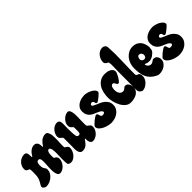

<svg xmlns="http://www.w3.org/2000/svg" viewBox="74 -1645 2517 2517"><g transform="rotate(-45 1333.0 -386.0)"><path d="M125 -512Q145 -512 154.5 -502Q164 -492 167 -477Q170 -462 170 -445Q170 -428 172 -415H181Q191 -433 203.5 -449.5Q216 -466 231 -479Q246 -492 264 -500Q282 -508 304 -508Q325 -508 337.5 -498.5Q350 -489 356.5 -475Q363 -461 365 -443.5Q367 -426 367 -410H375Q398 -449 430.5 -477Q463 -505 511 -505Q531 -505 542.5 -489.5Q554 -474 559.5 -450Q565 -426 566 -396.5Q567 -367 566 -338.5Q565 -310 563.5 -286Q562 -262 562 -248Q562 -237 562 -226.5Q562 -216 564 -205Q568 -199 576 -194.5Q584 -190 592.5 -184Q601 -178 607 -169Q613 -160 613 -145Q613 -122 603 -96.5Q593 -71 576 -50Q559 -29 536.5 -15Q514 -1 489 -1Q475 -1 459.5 -6.5Q444 -12 439 -26Q436 -36 435 -62.5Q434 -89 434.5 -120.5Q435 -152 436 -181Q437 -210 437 -224Q437 -233 436.5 -251Q436 -269 433 -287Q430 -305 423 -318.5Q416 -332 403 -332Q388 -332 380.5 -320Q373 -308 369.5 -292Q366 -276 366 -259Q366 -242 366 -232Q366 -218 366.5 -212.5Q367 -207 369.5 -204.5Q372 -202 376 -200Q380 -198 388 -191Q402 -184 408 -169.5Q414 -155 414 -140Q414 -117 403 -92.5Q392 -68 374.5 -48Q357 -28 334 -15Q311 -2 287 -2Q268 -2 257 -16Q246 -30 240.5 -51.5Q235 -73 234 -100Q233 -127 234 -153Q235 -179 237 -202Q239 -225 239 -238Q239 -247 239.5 -262.5Q240 -278 238 -293Q236 -308 229.5 -318.5Q223 -329 208 -329Q193 -329 185.5 -322Q178 -315 174 -304.5Q170 -294 169.5 -282Q169 -270 169 -260Q169 -231 174.5 -217.5Q180 -204 186 -195.5Q192 -187 197.5 -179Q203 -171 203 -152Q203 -122 188 -96Q173 -70 149.5 -50Q126 -30 97 -18.5Q68 -7 40 -7Q29 -7 22.5 -9Q16 -11 11.5 -14Q7 -17 2 -21.5Q-3 -26 -11 -32Q-15 -40 -15 -50Q-15 -60 -6 -74.5Q3 -89 14.5 -109.5Q26 -130 35 -157.5Q44 -185 44 -222Q44 -230 44.5 -244Q45 -258 45 -273Q45 -288 44 -301Q43 -314 40 -320Q34 -326 25 -329Q16 -332 7.5 -336.5Q-1 -341 -6.5 -350Q-12 -359 -12 -379Q-12 -406 -0.5 -430.5Q11 -455 30 -473Q49 -491 73.5 -501.5Q98 -512 125 -512Z M721 -503Q740 -503 750 -495.5Q760 -488 764.5 -476.5Q769 -465 769.5 -451Q770 -437 770 -423Q770 -413 769.5 -393.5Q769 -374 769 -350.5Q769 -327 769.5 -301.5Q770 -276 771.5 -253.5Q773 -231 776 -214.5Q779 -198 784 -192Q793 -181 807 -181Q830 -181 834.5 -196.5Q839 -212 839 -231V-293Q837 -298 836.5 -304Q836 -310 830 -312Q821 -321 815 -326.5Q809 -332 804.5 -338Q800 -344 798 -352.5Q796 -361 796 -376Q796 -399 807 -421.5Q818 -444 836 -462Q854 -480 876.5 -491.5Q899 -503 922 -503Q938 -503 947.5 -490Q957 -477 962 -456Q967 -435 968.5 -409.5Q970 -384 969.5 -360Q969 -336 968 -315.5Q967 -295 967 -284V-219Q967 -201 975.5 -193Q984 -185 994 -178.5Q1004 -172 1012.5 -162Q1021 -152 1021 -130Q1021 -105 1009.5 -81Q998 -57 979.5 -38Q961 -19 937 -7.5Q913 4 889 4Q870 4 860 -9Q852 -14 847.5 -24.5Q843 -35 841 -47.5Q839 -60 839 -72Q839 -84 839 -93H832Q819 -76 807 -59.5Q795 -43 780.5 -29.5Q766 -16 748 -8Q730 0 705 0Q677 0 664 -17Q651 -34 646.5 -58Q642 -82 643 -108Q644 -134 644 -153V-291Q644 -303 636.5 -309.5Q629 -316 620 -323Q611 -330 603.5 -340Q596 -350 596 -369Q596 -393 606.5 -416.5Q617 -440 634 -459.5Q651 -479 674 -491Q697 -503 721 -503Z M1234 -504Q1253 -504 1280 -497Q1307 -490 1332 -477Q1357 -464 1374.5 -445.5Q1392 -427 1392 -404Q1392 -398 1377.5 -383Q1363 -368 1344 -352.5Q1325 -337 1307.5 -325.5Q1290 -314 1284 -314Q1276 -314 1269.5 -318Q1263 -322 1263 -330Q1261 -338 1259 -346.5Q1257 -355 1249 -360Q1242 -367 1232 -367Q1227 -367 1221 -365Q1215 -362 1209 -357Q1203 -352 1203 -344Q1203 -332 1218.5 -323Q1234 -314 1257 -304.5Q1280 -295 1307.5 -283Q1335 -271 1358 -252.5Q1381 -234 1396.5 -208Q1412 -182 1412 -145Q1412 -108 1395.5 -79.5Q1379 -51 1352.5 -32Q1326 -13 1293 -3.5Q1260 6 1227 6Q1205 6 1172.5 -1.5Q1140 -9 1110 -23.5Q1080 -38 1058.5 -59.5Q1037 -81 1037 -109Q1037 -118 1053 -135Q1069 -152 1089.5 -169Q1110 -186 1130.5 -199Q1151 -212 1160 -212Q1174 -212 1178.5 -202Q1183 -192 1186 -179.5Q1189 -167 1194 -157Q1199 -147 1215 -147Q1229 -147 1243 -151.5Q1257 -156 1257 -173Q1249 -192 1231 -203Q1213 -214 1191 -223Q1169 -232 1146 -242Q1123 -252 1104 -268Q1085 -284 1072.5 -308.5Q1060 -333 1060 -372Q1060 -407 1076 -432Q1092 -457 1117.5 -473Q1143 -489 1174 -496.5Q1205 -504 1234 -504Z M1622 -511Q1640 -511 1661 -507Q1682 -503 1700.5 -493.5Q1719 -484 1731.5 -468.5Q1744 -453 1744 -431Q1744 -421 1734.5 -398.5Q1725 -376 1711.5 -353Q1698 -330 1683.5 -312.5Q1669 -295 1659 -295Q1651 -295 1644 -299Q1637 -303 1635 -311Q1631 -316 1628.5 -322Q1626 -328 1622.5 -333.5Q1619 -339 1614 -342.5Q1609 -346 1599 -346Q1586 -346 1578 -337.5Q1570 -329 1566 -317Q1562 -305 1560.5 -292Q1559 -279 1559 -270Q1559 -254 1562.5 -238Q1566 -222 1574 -208.5Q1582 -195 1595 -186.5Q1608 -178 1626 -178Q1642 -178 1650.5 -183.5Q1659 -189 1665.5 -195Q1672 -201 1679 -206.5Q1686 -212 1700 -212Q1716 -212 1728 -203.5Q1740 -195 1748 -182Q1756 -169 1760 -153.5Q1764 -138 1764 -124Q1764 -90 1749 -66.5Q1734 -43 1710 -29Q1686 -15 1656.5 -8.5Q1627 -2 1599 -2Q1555 -2 1523 -29.5Q1491 -57 1470 -97Q1449 -137 1438.5 -181.5Q1428 -226 1428 -260Q1428 -306 1438 -351Q1448 -396 1471 -431.5Q1494 -467 1531 -489Q1568 -511 1622 -511Z M1837 -778Q1860 -778 1877 -764.5Q1894 -751 1896 -727Q1904 -602 1899 -475Q1894 -348 1894 -223Q1894 -221 1896 -216Q1898 -211 1900 -209Q1906 -203 1915 -200.5Q1924 -198 1932 -193Q1940 -188 1946 -176Q1952 -164 1952 -137Q1952 -112 1940 -88Q1928 -64 1908.5 -45Q1889 -26 1864.5 -14Q1840 -2 1815 -2Q1791 -11 1780 -23.5Q1769 -36 1765.5 -51.5Q1762 -67 1763 -85Q1764 -103 1764 -124L1765 -421Q1765 -459 1767.5 -500.5Q1770 -542 1762 -577Q1759 -583 1750.5 -586.5Q1742 -590 1733.5 -595.5Q1725 -601 1718 -610.5Q1711 -620 1711 -637Q1711 -662 1720.5 -687Q1730 -712 1747 -732.5Q1764 -753 1787 -765.5Q1810 -778 1837 -778Z M2130 -507Q2167 -507 2194.5 -494Q2222 -481 2240.5 -459Q2259 -437 2269 -407Q2279 -377 2282 -344Q2277 -330 2277.5 -315Q2278 -300 2270 -286Q2262 -272 2248.5 -259.5Q2235 -247 2219 -236.5Q2203 -226 2186 -220Q2169 -214 2153 -214Q2139 -214 2123 -216Q2107 -218 2096 -226L2078 -230V-226Q2078 -203 2097 -186Q2116 -169 2138 -169Q2151 -169 2160.5 -173.5Q2170 -178 2177.5 -184Q2185 -190 2192.5 -194.5Q2200 -199 2211 -199Q2246 -199 2262.5 -175Q2279 -151 2279 -119Q2279 -92 2265 -70Q2251 -48 2229 -32.5Q2207 -17 2181 -9Q2155 -1 2130 -1Q2106 -1 2087 -11Q2041 -34 2013 -62.5Q1985 -91 1969.5 -126.5Q1954 -162 1948.5 -203.5Q1943 -245 1943 -293Q1943 -333 1956 -371.5Q1969 -410 1993.5 -440Q2018 -470 2052.5 -488.5Q2087 -507 2130 -507ZM2078 -324Q2078 -304 2090 -291.5Q2102 -279 2123 -279Q2141 -279 2150.5 -293Q2160 -307 2160 -324Q2160 -343 2147 -357.5Q2134 -372 2115 -372Q2098 -372 2088 -356Q2078 -340 2078 -324Z M2495 -504Q2514 -504 2541 -497Q2568 -490 2593 -477Q2618 -464 2635.5 -445.5Q2653 -427 2653 -404Q2653 -398 2638.5 -383Q2624 -368 2605 -352.5Q2586 -337 2568.5 -325.5Q2551 -314 2545 -314Q2537 -314 2530.5 -318Q2524 -322 2524 -330Q2522 -338 2520 -346.5Q2518 -355 2510 -360Q2503 -367 2493 -367Q2488 -367 2482 -365Q2476 -362 2470 -357Q2464 -352 2464 -344Q2464 -332 2479.5 -323Q2495 -314 2518 -304.5Q2541 -295 2568.5 -283Q2596 -271 2619 -252.5Q2642 -234 2657.5 -208Q2673 -182 2673 -145Q2673 -108 2656.5 -79.5Q2640 -51 2613.5 -32Q2587 -13 2554 -3.5Q2521 6 2488 6Q2466 6 2433.5 -1.5Q2401 -9 2371 -23.5Q2341 -38 2319.5 -59.5Q2298 -81 2298 -109Q2298 -118 2314 -135Q2330 -152 2350.5 -169Q2371 -186 2391.5 -199Q2412 -212 2421 -212Q2435 -212 2439.5 -202Q2444 -192 2447 -179.5Q2450 -167 2455 -157Q2460 -147 2476 -147Q2490 -147 2504 -151.5Q2518 -156 2518 -173Q2510 -192 2492 -203Q2474 -214 2452 -223Q2430 -232 2407 -242Q2384 -252 2365 -268Q2346 -284 2333.5 -308.5Q2321 -333 2321 -372Q2321 -407 2337 -432Q2353 -457 2378.5 -473Q2404 -489 2435 -496.5Q2466 -504 2495 -504Z"/></g></svg>

Font: r_Neptun CAT
Style: Regular
Weight: 400
Foundry: Peter Wiegel, CAT-Fonts
Version: Version 1.000;June 8, 2024;FontCreator 14.0.0.2814 32-bit